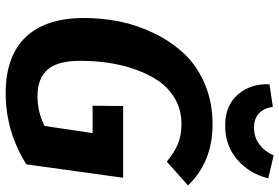

<svg xmlns="http://www.w3.org/2000/svg" viewBox="-173 -789 978 672"><g transform="rotate(90 316.0 -453.0)"><path d="M419.9 -752Q348.6 -752 310.3 -797.1Q272 -842.3 274.9 -907.2L354 -918.9Q358.4 -888.2 376.7 -870.6Q395 -853 426.8 -853Q460.4 -853 485.4 -871.8Q510.3 -890.6 523.9 -921.9L604 -902.8Q588.9 -838.4 539.6 -795.2Q490.2 -752 419.9 -752ZM415 -708Q546.4 -708 628.9 -622.1L545.9 -547.9Q512.2 -575.2 482.7 -587.2Q453.1 -599.1 413.1 -599.1Q364.7 -599.1 326.2 -576.7Q287.6 -554.2 263.2 -518.6Q238.8 -482.9 222.4 -435.5Q206.1 -388.2 199.5 -340.8Q192.9 -293.5 192.9 -245.1Q192.9 -165.5 223.6 -130.4Q254.4 -95.2 316.9 -95.2Q372.6 -95.2 420.9 -120.1L445.8 -288.1H350.1L351.1 -395H602.1L555.2 -56.2Q439.9 16.1 306.2 16.1Q177.2 16.1 110.1 -53.7Q43 -123.5 43 -258.8Q43 -322.8 55.7 -384.5Q68.4 -446.3 97.4 -505.4Q126.5 -564.5 168.5 -609.1Q210.4 -653.8 274.2 -680.9Q337.9 -708 415 -708Z"/></g></svg>

Font: FiraGO SemiBold
Style: Italic
Weight: 600
Italic angle: -8°
Designer: bBox Type GmbH
Foundry: bBox Type GmbH
Version: Version 1.001;PS 001.001;hotconv 1.0.88;makeotf.lib2.5.64775